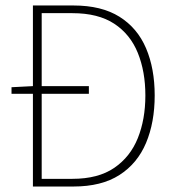

<svg xmlns="http://www.w3.org/2000/svg" viewBox="-20 -680 640 700"><path d="M100 0V-338H22V-362L100 -366V-660H248Q350 -660 415.5 -619Q481 -578 512.5 -504Q544 -430 544 -332Q544 -234 512.5 -159Q481 -84 415.5 -42Q350 0 248 0ZM132 -28H244Q338 -28 396.5 -68Q455 -108 482.5 -176.5Q510 -245 510 -332Q510 -419 482.5 -487Q455 -555 396.5 -593.5Q338 -632 244 -632H132V-366H304V-338H132Z"/></svg>

Font: Source Code Pro ExtraLight
Style: Regular
Weight: 200
Monospace: yes
Designer: Paul D. Hunt, Teo Tuominen
Foundry: Adobe
Version: Version 1.026;hotconv 1.1.0;makeotfexe 2.6.0